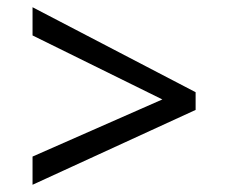

<svg xmlns="http://www.w3.org/2000/svg" viewBox="-20 -588 632 531"><path d="M70 -155 429 -313 70 -490V-568L521 -333V-284L70 -77Z"/></svg>

Font: hexusinhala05
Style: Book
Weight: 400
Designer: Jelle Bosma - Monotype Design Team
Foundry: Monotype Imaging Inc.
Version: Version 2.003